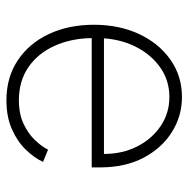

<svg xmlns="http://www.w3.org/2000/svg" viewBox="-14 -584 605 618"><g transform="rotate(-90 289.0 -274.5)"><path d="M275.9 -556.8Q349.8 -556.8 404.5 -520.2Q459.2 -483.7 489 -420.1Q518.8 -356.5 518.8 -275.2Q518.8 -193.5 488.8 -129.6Q458.8 -65.7 406.2 -28.8Q353.7 8.2 286.2 8.2Q225.1 8.2 173.7 -24Q122.2 -56.1 90.9 -115.2Q59.7 -174.4 59.7 -255.3V-282.3H475.9Q474.8 -349.4 450.8 -402.3Q426.8 -455.3 382.3 -486Q337.7 -516.7 275.9 -516.7Q231.5 -516.7 199.8 -501.6Q168 -486.5 147.4 -464.8Q126.8 -443.2 116.8 -422.9L77.4 -438.9Q89.8 -466.3 115.9 -493.6Q142 -521 182 -538.9Q221.9 -556.8 275.9 -556.8ZM475.1 -242.9H103Q103 -183.6 127.1 -136Q151.3 -88.4 192.8 -60.4Q234.4 -32.3 286.2 -32.3Q338.1 -32.3 379.1 -60.2Q420.1 -88.1 445.5 -135.8Q470.9 -183.6 475.1 -242.9Z"/></g></svg>

Font: Inter Extra Light BETA
Style: Regular
Weight: 200
Designer: Rasmus Andersson
Foundry: rsms
Version: Version 3.011;git-f93a4a705